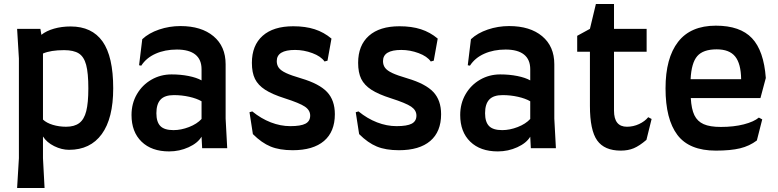

<svg xmlns="http://www.w3.org/2000/svg" viewBox="-20 -745 3908 965"><path d="M549 -301Q549 -150 491.5 -71Q434 8 327 8Q290 8 252.5 -10.5Q215 -29 196 -59V50L204 200H66L75 50V-451L66 -600H183L188 -570Q213 -590 251.5 -601Q290 -612 335 -612Q442 -612 495.5 -536.5Q549 -461 549 -301ZM424 -301Q424 -378 413 -419Q402 -460 376 -476.5Q350 -493 302 -493Q235 -493 196 -476V-144Q214 -127 245.5 -117.5Q277 -108 312 -108Q354 -108 378.5 -126.5Q403 -145 413.5 -186.5Q424 -228 424 -301Z M842 -371Q888 -371 928 -363Q968 -355 993 -341V-397Q993 -446 961.5 -471Q930 -496 869 -496Q809 -496 762 -475Q715 -454 690 -415L679 -417L695 -548Q728 -579 779.5 -596.5Q831 -614 887 -614Q992 -614 1053 -563Q1114 -512 1114 -422V-149L1122 0H996L993 -58Q974 -26 928 -5Q882 16 830 16Q742 16 691.5 -33Q641 -82 641 -167Q641 -225 668 -271.5Q695 -318 741 -344.5Q787 -371 842 -371ZM852 -91Q890 -91 930 -106.5Q970 -122 993 -147V-236Q969 -250 931.5 -258.5Q894 -267 854 -267Q808 -267 787 -244.5Q766 -222 766 -176Q766 -132 786 -111.5Q806 -91 852 -91Z M1251 -71 1234 -181 1248 -185Q1292 -149 1341 -130Q1390 -111 1439 -111Q1492 -111 1515.5 -123.5Q1539 -136 1539 -164Q1539 -191 1512.5 -209Q1486 -227 1411 -251Q1348 -271 1312.5 -294Q1277 -317 1261.5 -348.5Q1246 -380 1246 -429Q1246 -517 1300 -565Q1354 -613 1454 -613Q1515 -613 1561.5 -598Q1608 -583 1646 -551L1626 -440L1611 -436Q1593 -462 1550 -478Q1507 -494 1463 -494Q1371 -494 1371 -438Q1371 -418 1381.5 -404Q1392 -390 1417.5 -378Q1443 -366 1494 -351Q1585 -324 1624 -282.5Q1663 -241 1663 -171Q1663 -83 1608.5 -36.5Q1554 10 1451 10Q1385 10 1340 -8.5Q1295 -27 1251 -71Z M1785 -71 1768 -181 1782 -185Q1826 -149 1875 -130Q1924 -111 1973 -111Q2026 -111 2049.5 -123.5Q2073 -136 2073 -164Q2073 -191 2046.5 -209Q2020 -227 1945 -251Q1882 -271 1846.5 -294Q1811 -317 1795.5 -348.5Q1780 -380 1780 -429Q1780 -517 1834 -565Q1888 -613 1988 -613Q2049 -613 2095.5 -598Q2142 -583 2180 -551L2160 -440L2145 -436Q2127 -462 2084 -478Q2041 -494 1997 -494Q1905 -494 1905 -438Q1905 -418 1915.5 -404Q1926 -390 1951.5 -378Q1977 -366 2028 -351Q2119 -324 2158 -282.5Q2197 -241 2197 -171Q2197 -83 2142.5 -36.5Q2088 10 1985 10Q1919 10 1874 -8.5Q1829 -27 1785 -71Z M2494 -371Q2540 -371 2580 -363Q2620 -355 2645 -341V-397Q2645 -446 2613.5 -471Q2582 -496 2521 -496Q2461 -496 2414 -475Q2367 -454 2342 -415L2331 -417L2347 -548Q2380 -579 2431.5 -596.5Q2483 -614 2539 -614Q2644 -614 2705 -563Q2766 -512 2766 -422V-149L2774 0H2648L2645 -58Q2626 -26 2580 -5Q2534 16 2482 16Q2394 16 2343.5 -33Q2293 -82 2293 -167Q2293 -225 2320 -271.5Q2347 -318 2393 -344.5Q2439 -371 2494 -371ZM2504 -91Q2542 -91 2582 -106.5Q2622 -122 2645 -147V-236Q2621 -250 2583.5 -258.5Q2546 -267 2506 -267Q2460 -267 2439 -244.5Q2418 -222 2418 -176Q2418 -132 2438 -111.5Q2458 -91 2504 -91Z M2881 -565 2945 -600 2975 -725H3066V-600H3230V-485H3066V-189Q3066 -108 3131 -108Q3163 -108 3192 -121.5Q3221 -135 3238 -156L3255 -147L3229 -42Q3194 -12 3165.5 0Q3137 12 3100 12Q3018 12 2981.5 -39Q2945 -90 2945 -213V-485H2881Z M3325 -301Q3325 -453 3388 -534.5Q3451 -616 3578 -616Q3700 -616 3759.5 -553Q3819 -490 3829 -353L3802 -252H3452Q3455 -197 3470 -166Q3485 -135 3516.5 -121Q3548 -107 3603 -107Q3668 -107 3718.5 -120Q3769 -133 3794 -154L3811 -145L3784 -39Q3747 -11 3699.5 0.5Q3652 12 3578 12Q3444 12 3384.5 -67Q3325 -146 3325 -301ZM3705 -347Q3704 -425 3675 -461Q3646 -497 3582 -497Q3514 -497 3484.5 -463Q3455 -429 3451 -347Z"/></svg>

Font: Farro Medium
Style: Regular
Weight: 500
Designer: Aceler Chua
Foundry: Grayscale Limited
Version: Version 1.101